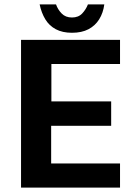

<svg xmlns="http://www.w3.org/2000/svg" viewBox="-20 -847 630 867"><path d="M75 0V-667H522V-558H212V-389H482V-279H211V-109H522V0ZM305 -699Q262 -699 232 -715Q202 -731 184.5 -760Q167 -789 159 -827H233Q241 -804 258.5 -786Q276 -768 305 -768Q334 -768 351 -786Q368 -804 377 -827H451Q446 -789 428 -760Q410 -731 379.5 -715Q349 -699 305 -699Z"/></svg>

Font: Maven Pro SemiBold
Style: Regular
Weight: 600
Designer: Joe Prince
Foundry: Joe Prince
Version: Version 2.103